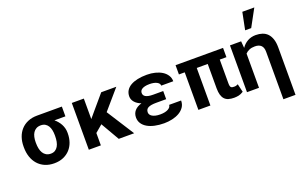

<svg xmlns="http://www.w3.org/2000/svg" viewBox="-110 -1326 3220 2037"><g transform="rotate(-20 1500.0 -307.5)"><path d="M565.4 -418H441.4Q460 -402.8 475.8 -384Q491.7 -365.2 503.2 -343.8Q514.6 -322.3 521 -298.3Q527.3 -274.4 527.3 -249V-238.8Q527.3 -187 511.5 -141.6Q495.6 -96.2 464.8 -62.5Q434.1 -28.8 389.2 -9.3Q344.2 10.3 286.6 10.3Q227.1 10.3 180.9 -10Q134.8 -30.3 103 -66.4Q71.3 -102.5 54.9 -151.6Q38.6 -200.7 38.6 -258.8V-269Q38.6 -324.7 54.9 -372.1Q71.3 -419.4 102.8 -454.1Q134.3 -488.8 180.4 -508.5Q226.6 -528.3 285.6 -528.3H565.4ZM174.8 -258.8Q174.8 -225.6 180.7 -196.5Q186.5 -167.5 199.7 -145.8Q212.9 -124 234.4 -111.3Q255.9 -98.6 286.6 -98.6Q314.9 -98.6 335 -111.3Q355 -124 367.7 -145.8Q380.4 -167.5 386 -196.5Q391.6 -225.6 391.6 -258.8V-269Q391.6 -299.3 386 -326.4Q380.4 -353.5 367.9 -373.8Q355.5 -394 335.4 -406Q315.4 -418 286.1 -418Q255.9 -418 234.6 -406Q213.4 -394 200.2 -373.8Q187 -353.5 180.9 -326.4Q174.8 -299.3 174.8 -269Z M895 -208.5 813.5 -139.6V0H677.7V-528.3H813.5V-296.9L865.7 -358.9L1009.8 -528.3H1180.2L991.7 -309.6L1189.5 0H1015.6Z M1520 -223.6Q1458.5 -223.6 1429.4 -208.7Q1400.4 -193.8 1400.4 -158.2Q1400.4 -145.5 1407.2 -133.8Q1414.1 -122.1 1428.5 -113Q1442.9 -104 1465.6 -98.4Q1488.3 -92.8 1520 -92.8Q1548.8 -92.8 1571.5 -97.9Q1594.2 -103 1609.6 -111.8Q1625 -120.6 1633.1 -132.1Q1641.1 -143.6 1641.1 -156.2H1776.4Q1776.4 -112.8 1754.6 -81.5Q1732.9 -50.3 1697.5 -30Q1662.1 -9.8 1617.4 0Q1572.8 9.8 1526.9 9.8Q1468.8 9.8 1420.4 -1Q1372.1 -11.7 1337.4 -32.2Q1302.7 -52.7 1283.7 -82.3Q1264.6 -111.8 1264.6 -149.4Q1264.6 -194.3 1291.3 -225.3Q1317.9 -256.3 1370.6 -272Q1324.2 -289.6 1299.1 -319.1Q1273.9 -348.6 1273.9 -383.8Q1273.9 -421.4 1291.5 -450.2Q1309.1 -479 1342 -498.3Q1375 -517.6 1421.6 -527.6Q1468.3 -537.6 1526.9 -537.6Q1576.2 -537.6 1620.1 -526.6Q1664.1 -515.6 1697 -494.9Q1730 -474.1 1749 -444.1Q1768.1 -414.1 1768.1 -376.5H1632.3Q1632.3 -390.1 1623.8 -400.9Q1615.2 -411.6 1600.1 -419.2Q1585 -426.8 1564.7 -430.7Q1544.4 -434.6 1520.5 -434.6Q1488.3 -434.6 1467 -429.2Q1445.8 -423.8 1433.1 -415.3Q1420.4 -406.7 1415.3 -395.8Q1410.2 -384.8 1410.2 -373.5Q1410.2 -360.4 1415.8 -349.9Q1421.4 -339.4 1434.3 -331.5Q1447.3 -323.7 1468.3 -319.6Q1489.3 -315.4 1520 -315.4H1632.3V-223.6Z M2385.3 -423.8H2310.1V-157.2Q2310.1 -138.2 2312.7 -127Q2315.4 -115.7 2321 -110.1Q2326.7 -104.5 2335.2 -102.8Q2343.8 -101.1 2355.5 -101.1Q2370.6 -101.1 2380.4 -104.2Q2390.1 -107.4 2399.9 -112.3L2421.9 -19.5Q2391.6 -0.5 2366.5 4.4Q2341.3 9.3 2316.9 9.3Q2280.8 9.3 2253.9 1.2Q2227.1 -6.8 2209.5 -25.6Q2191.9 -44.4 2183.1 -74.7Q2174.3 -105 2174.3 -149.4V-423.8H2050.3V0H1914.6V-423.8H1849.1V-528.3H2385.3Z M2589.4 -528.3 2595.7 -451.7Q2623 -492.2 2663.8 -515.1Q2704.6 -538.1 2756.3 -538.1Q2796.9 -538.1 2830.3 -526.9Q2863.8 -515.6 2887.5 -491Q2911.1 -466.3 2924.3 -427.5Q2937.5 -388.7 2937.5 -333V202.6H2800.8V-333Q2800.8 -381.8 2776.9 -405Q2752.9 -428.2 2707 -428.2Q2670.4 -428.2 2643.8 -417Q2617.2 -405.8 2599.1 -386.2V0H2463.4V-528.3ZM2708.5 -818.4H2843.8L2737.8 -623.5H2669.4Z"/></g></svg>

Font: Roboto Mono
Style: Bold
Weight: 700
Designer: Google
Version: Version 2.000985; 2015; ttfautohint (v1.3)